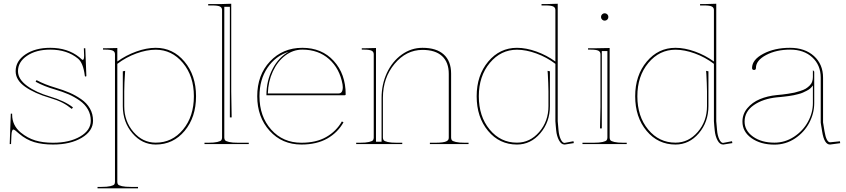

<svg xmlns="http://www.w3.org/2000/svg" viewBox="-20 -782 4591 1042"><path d="M178.2 -347.2Q222.7 -323.2 280.8 -306.2Q323.7 -293.5 356.7 -279.3Q389.6 -265.1 420.4 -243.9Q451.2 -222.7 468 -193.1Q484.9 -163.6 484.9 -127Q484.9 -70.8 423.6 -34.2Q362.3 2.4 267.6 2.4Q210 2.4 166.3 -10.5Q122.6 -23.4 84 -56.2Q59.1 -79.1 52.7 -79.1Q43.5 -79.1 42 -46.9L40 0H32.7L38.6 -165H45.9V-159.7Q45.9 -101.6 92.3 -63Q129.4 -32.7 171.1 -20Q212.9 -7.3 267.6 -7.3Q356.9 -7.3 414.8 -41Q472.7 -74.7 472.7 -127Q472.7 -160.6 457 -188.2Q441.4 -215.8 412.6 -236.1Q383.8 -256.3 351.8 -270.3Q319.8 -284.2 278.3 -296.4Q221.2 -312.5 173.3 -338.4ZM369.6 -190.9Q343.8 -211.9 318.8 -224.6Q290 -239.3 250 -251Q168 -274.9 116.5 -311Q64.9 -347.2 64.9 -395.5Q64.9 -450.7 117.9 -486.6Q170.9 -522.5 252.4 -522.5Q346.7 -522.5 409.7 -472.2Q413.1 -469.2 417.7 -465.1Q422.4 -460.9 424.8 -459Q427.2 -457 429.2 -457Q436.5 -457 436.5 -480Q436.5 -481 436.3 -484.6Q436 -488.3 435.8 -498.3Q435.5 -508.3 435.1 -520H442.9L448.7 -370.1Q448.7 -366.7 444.3 -366.7Q440.4 -366.7 440.4 -370.1L439.9 -374Q431.2 -440.9 403.3 -463.9Q344.2 -512.7 252.4 -512.7Q176.3 -512.7 127 -479.5Q77.6 -446.3 77.6 -395.5Q77.6 -352.5 126.7 -316.4Q175.8 -280.3 252.4 -257.8Q330.1 -234.9 376 -199.2Z M616.7 205.1Q616.7 213.9 620.6 219Q624.5 224.1 641.8 228.3Q659.2 232.4 691.4 232.4H729V240.2H509.3V232.4H529.3Q561.5 232.4 578.9 228.3Q596.2 224.1 600.1 219Q604 213.9 604 205.1V-487.3Q604 -501.5 592.3 -507.1Q580.6 -512.7 551.8 -512.7H539.1V-520H551.8L616.7 -521.5V-448.7V-448.2Q664.1 -482.4 719.7 -502.4Q775.4 -522.5 825.2 -522.5Q918.5 -522.5 981.2 -447.8Q1043.9 -373 1043.9 -259.8Q1043.9 -146 982.2 -71.8Q920.4 2.4 825.2 2.4Q751 2.4 698.7 -58.6Q646.5 -119.6 646.5 -206.1V-395L659.2 -397.5Q654.3 -326.7 654.3 -286.6V-206.1Q654.3 -124 704.3 -65.9Q754.4 -7.8 825.2 -7.8Q914.6 -7.8 973.4 -78.9Q1032.2 -149.9 1032.2 -259.8Q1032.2 -369.1 972.4 -440.7Q912.6 -512.2 825.2 -512.2Q775.9 -512.2 719.7 -491.7Q663.6 -471.2 616.7 -435.5Z M1089.8 0V-7.3H1109.9Q1142.1 -7.3 1159.4 -11.5Q1176.8 -15.6 1180.9 -21Q1185.1 -26.4 1185.1 -35.2V-727.5Q1185.1 -741.2 1173.3 -746.8Q1161.6 -752.4 1132.3 -752.4H1109.9V-759.8H1174.8L1234.9 -761.7V-284.7L1237.3 -145H1227.5V-745.1H1197.3V-35.2Q1197.3 -26.4 1201.4 -21Q1205.6 -15.6 1222.9 -11.5Q1240.2 -7.3 1272.5 -7.3H1330.1V0Z M1817.9 -274.9Q1840.3 -274.9 1840.3 -309.1Q1840.3 -317.4 1838.9 -324.2Q1823.7 -409.7 1765.9 -461.2Q1708 -512.7 1620.6 -512.7Q1570.8 -512.7 1528.6 -481Q1486.3 -449.2 1460.9 -394.5Q1435.5 -339.8 1433.6 -274.9ZM1425.8 -265.1Q1425.8 -344.2 1459.5 -408.4Q1493.2 -472.7 1547.9 -501.5Q1475.1 -478.5 1431.6 -414.1Q1388.2 -349.6 1388.2 -259.8Q1388.2 -149.9 1451.9 -78.6Q1515.6 -7.3 1615.7 -7.3Q1696.3 -7.3 1750.7 -38.6Q1805.2 -69.8 1835.4 -123L1844.2 -118.2Q1813 -62.5 1755.9 -30Q1698.7 2.4 1615.7 2.4Q1510.7 2.4 1443.4 -72Q1376 -146.5 1376 -259.8Q1376 -375 1445.3 -448.7Q1514.6 -522.5 1620.6 -522.5Q1726.6 -522.5 1791.3 -451.4Q1856 -380.4 1856 -270Q1856 -265.1 1850.6 -265.1Z M1913.1 0V-7.3H1933.1Q1965.3 -7.3 1982.7 -11.5Q2000 -15.6 2004.2 -21Q2008.3 -26.4 2008.3 -35.2V-487.3Q2008.3 -501.5 1996.3 -507.1Q1984.4 -512.7 1955.6 -512.7H1943.4V-520H1955.6L2020.5 -521.5V-12.7H2050.8V-251Q2050.8 -324.2 2079.8 -386.5Q2108.9 -448.7 2160.2 -485.6Q2211.4 -522.5 2272.9 -522.5Q2348.6 -522.5 2388.4 -486.3Q2428.2 -450.2 2428.2 -382.3V-35.2Q2428.2 -26.4 2432.4 -21Q2436.5 -15.6 2453.9 -11.5Q2471.2 -7.3 2503.4 -7.3H2522.9V0H2313V-7.3H2340.8Q2365.2 -7.3 2381.1 -9.5Q2397 -11.7 2404.1 -15.9Q2411.1 -20 2413.3 -24.4Q2415.5 -28.8 2415.5 -35.2V-380.9Q2415.5 -444.3 2378.9 -477.8Q2342.3 -511.2 2272.9 -511.2Q2184.6 -511.2 2121.3 -435.3Q2058.1 -359.4 2058.1 -251V-35.2Q2058.1 -26.4 2062.3 -21Q2066.4 -15.6 2083.7 -11.5Q2101.1 -7.3 2133.3 -7.3H2163.1V0Z M2994.1 -448.2V-727.5Q2994.1 -741.2 2982.4 -746.8Q2970.7 -752.4 2941.9 -752.4H2918.9V-759.8H2941.9L3006.8 -761.7V-124.5L3011.2 -74.7Q3013.7 -46.4 3022.9 -26.6Q3032.2 -6.8 3043.5 -6.3L3092.3 -15.6L3094.2 -5.4L3045.4 2.4H3043.9Q3025.9 2.4 3013.7 -20.5Q3001.5 -43.5 2998.5 -73.7Q2997.6 -81.5 2996.1 -98.9Q2994.6 -116.2 2994.1 -124V-435.5Q2947.3 -471.2 2891.1 -491.7Q2835 -512.2 2785.6 -512.2Q2698.2 -512.2 2638.4 -440.7Q2578.6 -369.1 2578.6 -259.8Q2578.6 -149.9 2637.5 -78.9Q2696.3 -7.8 2785.6 -7.8Q2856.4 -7.8 2906.5 -65.9Q2956.5 -124 2956.5 -206.1V-286.6Q2956.5 -304.2 2955.3 -332Q2954.1 -359.9 2953.1 -378.9L2951.7 -397.5L2964.4 -395V-206.1Q2964.4 -119.6 2912.1 -58.6Q2859.9 2.4 2785.6 2.4Q2690.4 2.4 2628.7 -71.8Q2566.9 -146 2566.9 -259.8Q2566.9 -373 2629.6 -447.8Q2692.4 -522.5 2785.6 -522.5Q2835.4 -522.5 2891.1 -502.4Q2946.8 -482.4 2994.1 -448.2Z M3141.1 0V-7.3H3201.2Q3233.4 -7.3 3250.7 -11.5Q3268.1 -15.6 3272.2 -21Q3276.4 -26.4 3276.4 -35.2V-504.9H3246.1V-85H3236.3Q3238.8 -165 3238.8 -200.2V-487.3Q3238.8 -501.5 3226.8 -507.1Q3214.8 -512.7 3186 -512.7H3171.4V-520H3206.1Q3263.7 -521 3288.6 -521.5V-35.2Q3288.6 -26.4 3292.7 -21Q3296.9 -15.6 3314.2 -11.5Q3331.5 -7.3 3363.8 -7.3H3381.3V0ZM3247.6 -675.8Q3241.7 -681.6 3241.7 -689.9Q3241.7 -698.2 3247.6 -704.1Q3253.4 -710 3261.7 -710Q3270 -710 3275.9 -704.1Q3281.7 -698.2 3281.7 -689.9Q3281.7 -681.6 3275.9 -675.8Q3270 -669.9 3261.7 -669.9Q3253.4 -669.9 3247.6 -675.8Z M3854.5 -448.2V-727.5Q3854.5 -741.2 3842.8 -746.8Q3831.1 -752.4 3802.2 -752.4H3779.3V-759.8H3802.2L3867.2 -761.7V-124.5L3871.6 -74.7Q3874 -46.4 3883.3 -26.6Q3892.6 -6.8 3903.8 -6.3L3952.6 -15.6L3954.6 -5.4L3905.8 2.4H3904.3Q3886.2 2.4 3874 -20.5Q3861.8 -43.5 3858.9 -73.7Q3857.9 -81.5 3856.4 -98.9Q3855 -116.2 3854.5 -124V-435.5Q3807.6 -471.2 3751.5 -491.7Q3695.3 -512.2 3646 -512.2Q3558.6 -512.2 3498.8 -440.7Q3439 -369.1 3439 -259.8Q3439 -149.9 3497.8 -78.9Q3556.6 -7.8 3646 -7.8Q3716.8 -7.8 3766.8 -65.9Q3816.9 -124 3816.9 -206.1V-286.6Q3816.9 -304.2 3815.7 -332Q3814.5 -359.9 3813.5 -378.9L3812 -397.5L3824.7 -395V-206.1Q3824.7 -119.6 3772.5 -58.6Q3720.2 2.4 3646 2.4Q3550.8 2.4 3489 -71.8Q3427.2 -146 3427.2 -259.8Q3427.2 -373 3490 -447.8Q3552.7 -522.5 3646 -522.5Q3695.8 -522.5 3751.5 -502.4Q3807.1 -482.4 3854.5 -448.2Z M4538.6 -15.1 4539.6 -4.9 4484.9 2.4H4484.4Q4453.1 2.4 4441.9 -67.9Q4440.9 -73.2 4439 -85.9Q4437 -98.6 4435.5 -106.9Q4434.1 -115.2 4434.1 -117.2V-360.4Q4434.1 -428.7 4388.4 -470.7Q4342.8 -512.7 4268.6 -512.7Q4192.9 -512.7 4137.7 -483.4Q4082.5 -454.1 4082.5 -413.1Q4082.5 -402.3 4072.3 -402.3Q4061.5 -402.3 4061.5 -413.1Q4061.5 -458 4122.6 -490.2Q4183.6 -522.5 4267.1 -522.5Q4348.1 -522.5 4397.5 -477.8Q4446.8 -433.1 4446.8 -360.4V-117.7L4454.6 -69.8Q4464.4 -10.3 4484.9 -9.8ZM4391.6 -318.4Q4385.7 -309.6 4377.4 -302.2Q4369.1 -294.9 4357.7 -289.3Q4346.2 -283.7 4336.9 -279.3Q4327.6 -274.9 4312.3 -271.2Q4296.9 -267.6 4288.3 -265.4Q4279.8 -263.2 4262.2 -261Q4244.6 -258.8 4239.3 -258.1Q4233.9 -257.3 4216.3 -255.6Q4198.7 -253.9 4197.3 -253.9Q4120.6 -246.1 4070.8 -211.4Q4021 -176.8 4021 -122.1Q4021 -73.2 4066.7 -40.5Q4112.3 -7.8 4183.1 -7.8Q4240.2 -7.8 4289.1 -39.8Q4337.9 -71.8 4364.7 -120.8Q4391.6 -169.9 4391.6 -222.7ZM4391.6 -401.4 4398.9 -393.1V-222.7Q4398.9 -167 4371.8 -115.5Q4344.7 -64 4294.4 -30.5Q4244.1 2.9 4183.1 2.9Q4108.4 2.9 4058.8 -32Q4009.3 -66.9 4009.3 -122.1Q4009.3 -163.1 4035.9 -194.8Q4062.5 -226.6 4103.8 -243.9Q4145 -261.2 4196.3 -266.1Q4217.3 -268.1 4225.6 -269Q4233.9 -270 4256.6 -273.2Q4279.3 -276.4 4291.3 -279.3Q4303.2 -282.2 4322.3 -288.1Q4341.3 -293.9 4352.3 -300.5Q4363.3 -307.1 4373.5 -317.1Q4383.8 -327.1 4387.7 -339.4Q4391.6 -351.1 4391.6 -363.8Z"/></svg>

Font: ZnikomitNo25
Style: Regular
Weight: 100
Designer: gluk
Foundry: gluk
Version: Version 0.56